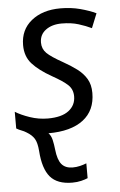

<svg xmlns="http://www.w3.org/2000/svg" viewBox="-55 -584 541 863"><g transform="rotate(-5 215.5 -152.5)"><path d="M236.3 240.2Q168.5 240.2 136.7 202.9Q105 165.5 99.6 85.4Q96.7 47.9 85.7 29.8Q74.7 11.7 50.8 -2.4Q40 -9.3 28.6 -13.4Q17.1 -17.6 5.9 -24.4V-99.6Q31.7 -83.5 71 -70.1Q110.4 -56.6 151.9 -56.6Q214.4 -56.6 246.1 -81.1Q277.8 -105.5 277.8 -145.5Q277.8 -176.8 257.1 -196.8Q236.3 -216.8 185.5 -245.1Q129.4 -276.9 99.4 -310.1Q69.3 -343.3 69.3 -394.5Q69.3 -463.9 119.6 -504.4Q169.9 -544.9 250.5 -544.9Q298.8 -544.9 339.8 -533.9Q380.9 -522.9 410.6 -508.8L384.3 -443.8Q358.9 -456.1 326.2 -466.3Q293.5 -476.6 250.5 -476.6Q206.5 -476.6 178.5 -455.8Q150.4 -435.1 150.4 -398.9Q150.4 -370.6 169.9 -351.3Q189.5 -332 241.2 -303.2Q275.4 -284.2 302.5 -263.9Q329.6 -243.7 345.2 -217.5Q360.8 -191.4 360.8 -153.8Q360.8 -74.7 305.7 -32.5Q250.5 9.8 148.4 9.8Q160.2 21.5 164.8 41.7Q169.4 62 171.9 85Q176.8 131.8 193.8 152.1Q210.9 172.4 244.1 172.4Q260.7 172.4 276.9 168.5Q293 164.6 306.2 159.2V226.1Q295.4 231 276.9 235.6Q258.3 240.2 236.3 240.2Z"/></g></svg>

Font: Open Sans
Style: Italic
Weight: 400
Italic angle: -12°
Designer: Monotype Design Team
Foundry: Monotype Imaging Inc.
Version: Version 3.000; ttfautohint (v1.8.4)